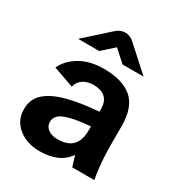

<svg xmlns="http://www.w3.org/2000/svg" viewBox="-173 -836 899 965"><g transform="rotate(30 276.0 -354.0)"><path d="M195.9 12Q148.9 12 109.8 -5.7Q70.7 -23.4 47.6 -55.7Q24.5 -88.1 24.5 -133.1Q24.5 -192.1 65.9 -228.1Q107.3 -264.1 183 -283.7Q258.7 -303.2 359.8 -310.8V-325.5Q359.8 -369.6 336 -391.1Q312.1 -412.6 266.9 -412.6Q233.1 -412.6 208.6 -397Q184.1 -381.4 176.1 -350.3L56.9 -392.1Q80.1 -443.4 136.5 -476.2Q192.9 -508.9 272.9 -508.9Q379.9 -508.9 436.3 -461.4Q492.6 -413.9 492.6 -303V-192.7Q492.6 -159 494.7 -122.7Q496.8 -86.3 500.9 -54.3Q505 -22.4 509.8 0H380.8L362.4 -61.5Q335.8 -22.9 293.4 -5.4Q251.1 12 195.9 12ZM245.7 -85.1Q278.4 -85.1 304.3 -95.8Q330.2 -106.6 345 -132.6Q359.8 -158.6 359.8 -204V-225.1Q269.4 -218.4 219.5 -200.3Q169.5 -182.2 169.5 -142.4Q169.5 -116.5 190.7 -100.8Q211.9 -85.1 245.7 -85.1ZM83.8 -574.2 224.2 -700.4Q234.4 -709.6 247.4 -714.9Q260.4 -720.2 274.2 -720.2Q288.1 -720.2 301.1 -714.9Q314.1 -709.6 324.1 -700.4L463.7 -574.2H342.1L274.1 -635.2L206.2 -574.2Z"/></g></svg>

Font: Atkinson Hyperlegible Next
Style: Regular
Weight: 400
Designer: Elliott Scott, Megan Eiswerth, Linus Boman, Theodore Petrosky, Letters from Sweden
Foundry: Applied Design Works, Letters from Sweden
Version: Version 2.001